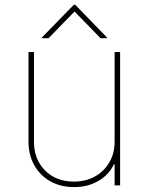

<svg xmlns="http://www.w3.org/2000/svg" viewBox="-20 -759 608 786"><path d="M449.2 -178.7V-545.9H471.7V0H449.2V-86.9H446.3Q426.8 -43.9 382.8 -18.3Q338.9 7.3 282.2 6.8Q228 6.8 186 -16.8Q144 -40.5 120.4 -82.5Q96.7 -124.5 96.7 -178.7V-545.9H119.1V-178.7Q119.1 -106.4 164.6 -61Q210 -15.6 282.2 -15.6Q331.1 -15.6 368.7 -36.6Q406.2 -57.6 427.7 -94.5Q449.2 -131.3 449.2 -178.7ZM391.6 -602.5 285.2 -711.9 178.7 -602.5H151.4V-605.5L282.2 -739.3H288.1L418 -605.5V-602.5Z"/></svg>

Font: Inter Tight Thin
Style: Regular
Weight: 250
Designer: Rasmus Andersson
Foundry: rsms
Version: Version 3.004